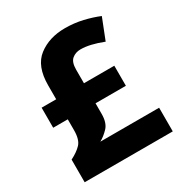

<svg xmlns="http://www.w3.org/2000/svg" viewBox="-170 -847 916 970"><g transform="rotate(-30 288.5 -362.0)"><path d="M346 -724Q254 -724 191.5 -676Q129 -628 129 -516V-435H44V-318H129V-255Q129 -200 106.5 -176Q84 -152 44 -132V0H558V-138H215Q241 -152 266 -178Q291 -204 291 -256V-318H468V-435H291V-514Q291 -558 311.5 -575Q332 -592 361 -592Q415 -592 491 -562L539 -684Q498 -701 449 -712.5Q400 -724 346 -724Z"/></g></svg>

Font: Noto Sans UI Extra
Style: Regular
Weight: 800
Designer: Monotype Design Team
Foundry: Monotype Imaging Inc.
Version: Version 1.901